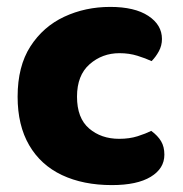

<svg xmlns="http://www.w3.org/2000/svg" viewBox="-20 -521 529 556"><path d="M326 -367Q276 -367 239.5 -335Q203 -303 203 -241Q203 -179 238 -149Q273 -119 325 -119Q355 -119 378.5 -126.5Q402 -134 418 -142Q437 -128 446.5 -112Q456 -96 456 -73Q456 -33 416.5 -9Q377 15 304 15Q221 15 159.5 -14Q98 -43 64.5 -100.5Q31 -158 31 -241Q31 -329 68 -386.5Q105 -444 166 -472.5Q227 -501 299 -501Q370 -501 409.5 -475Q449 -449 449 -408Q449 -389 440 -372.5Q431 -356 419 -344Q402 -352 378 -359.5Q354 -367 326 -367Z"/></svg>

Font: Baloo Tamma 2 ExtraBold
Style: Regular
Weight: 800
Designer: Divya Kowshik, Shuchita Grover and Ek Type
Foundry: Ek Type
Version: Version 1.700